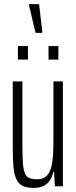

<svg xmlns="http://www.w3.org/2000/svg" viewBox="-20 -906 372 934"><path d="M143 8Q110 8 90 -2Q70 -12 59.5 -34.5Q49 -57 45.5 -94.5Q42 -132 42 -186V-510H89V-198Q89 -145 91.5 -112Q94 -79 101.5 -62Q109 -45 123.5 -39.5Q138 -34 160 -34Q190 -34 206 -49.5Q222 -65 229.5 -93.5Q237 -122 238.5 -162Q240 -202 240 -249V-510H286V0H247L243 -69H239Q235 -48 224 -30.5Q213 -13 194 -2.5Q175 8 143 8ZM67 -616V-682H116V-616ZM216 -616V-682H264V-616ZM153 -746 121 -881V-886H170L186 -751V-746Z"/></svg>

Font: Saira UltraCondensed Light
Style: Regular
Weight: 300
Width: 1
Designer: Hector Gatti with collaboration of the Omnibus-Type team
Foundry: Omnibus-Type
Version: Version 1.101